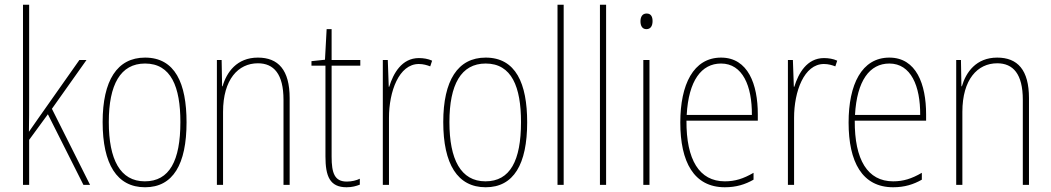

<svg xmlns="http://www.w3.org/2000/svg" viewBox="-20 -780 4435 810"><path d="M103 -368V-760H77V0H103V-190L182 -298L332 0H360L199 -321L345 -527H315L141 -280C126 -259 118 -247 102 -224C103 -275 103 -316 103 -368Z M767 -264C767 -428 719 -537 592 -537C474 -537 413 -440 413 -265C413 -88 473 10 592 10C710 10 767 -87 767 -264ZM439 -265C439 -423 488 -512 592 -512C702 -512 741 -413 741 -265C741 -102 695 -15 591 -15C487 -15 439 -107 439 -265Z M1068 -537C979 -537 936 -475 919 -416H917L915 -527H895V0H921V-308C921 -445 985 -513 1068 -513C1135 -513 1176 -468 1176 -359V0H1202V-366C1202 -485 1154 -537 1068 -537Z M1443 -14C1392 -14 1379 -49 1379 -119V-503H1500V-527H1379V-657H1358L1351 -528L1294 -522V-503H1353V-120C1353 -37 1371 10 1442 10C1466 10 1482 5 1498 -1V-26C1484 -19 1464 -14 1443 -14Z M1747 -535C1675 -535 1639 -470 1622 -414H1620L1616 -527H1595V0H1621V-283C1621 -394 1663 -510 1747 -510C1766 -510 1782 -505 1795 -500L1803 -524C1786 -532 1766 -535 1747 -535Z M2204 -264C2204 -428 2156 -537 2029 -537C1911 -537 1850 -440 1850 -265C1850 -88 1910 10 2029 10C2147 10 2204 -87 2204 -264ZM1876 -265C1876 -423 1925 -512 2029 -512C2139 -512 2178 -413 2178 -265C2178 -102 2132 -15 2028 -15C1924 -15 1876 -107 1876 -265Z M2358 0V-760H2332V0Z M2537 0V-760H2511V0Z M2708 -723C2688 -723 2682 -706 2682 -690C2682 -672 2689 -657 2707 -657C2725 -657 2733 -671 2733 -691C2733 -707 2728 -723 2708 -723ZM2720 -527H2694V0H2720Z M3022 -537C2905 -537 2850 -423 2850 -263C2850 -97 2907 10 3038 10C3086 10 3124 -2 3159 -22V-51C3116 -26 3081 -15 3038 -15C2930 -15 2875 -106 2876 -271H3177V-298C3177 -424 3136 -537 3022 -537ZM3022 -512C3113 -512 3153 -417 3152 -295H2877C2885 -440 2939 -512 3022 -512Z M3456 -535C3384 -535 3348 -470 3331 -414H3329L3325 -527H3304V0H3330V-283C3330 -394 3372 -510 3456 -510C3475 -510 3491 -505 3504 -500L3512 -524C3495 -532 3475 -535 3456 -535Z M3732 -537C3615 -537 3560 -423 3560 -263C3560 -97 3617 10 3748 10C3796 10 3834 -2 3869 -22V-51C3826 -26 3791 -15 3748 -15C3640 -15 3585 -106 3586 -271H3887V-298C3887 -424 3846 -537 3732 -537ZM3732 -512C3823 -512 3863 -417 3862 -295H3587C3595 -440 3649 -512 3732 -512Z M4187 -537C4098 -537 4055 -475 4038 -416H4036L4034 -527H4014V0H4040V-308C4040 -445 4104 -513 4187 -513C4254 -513 4295 -468 4295 -359V0H4321V-366C4321 -485 4273 -537 4187 -537Z"/></svg>

Font: Noto Sans Kannada Condensed Thin
Style: Regular
Weight: 100
Width: 3
Designer: Jelle Bosma - Monotype Design Team
Foundry: Monotype Imaging Inc.
Version: Version 2.005